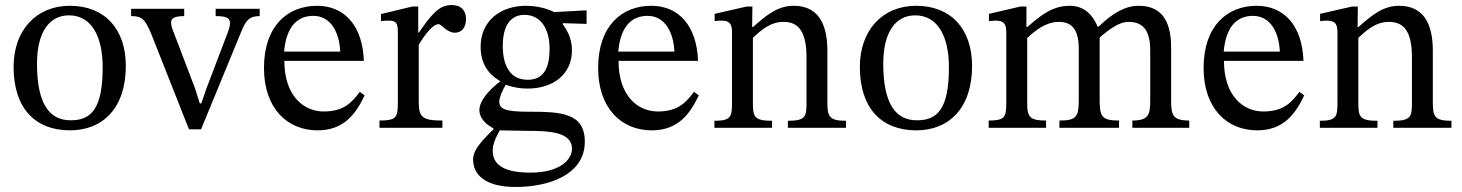

<svg xmlns="http://www.w3.org/2000/svg" viewBox="-20 -508 5809 763"><path d="M258 -485C123 -485 34 -387 34 -242C34 -80 118 10 258 10C388 10 480 -78 480 -246C480 -394 395 -485 258 -485ZM254 -447C343 -447 388 -364 388 -241C388 -78 344 -30 262 -30C176 -29 127 -96 127 -255C127 -383 178 -447 254 -447Z M1012 -473H837V-444C873 -444 894 -439 894 -417C894 -401 888 -389 887 -384L801 -158L780 -97H774L755 -157L670 -380C664 -394 660 -406 660 -419C660 -435 673 -444 712 -444V-473H501V-444C544 -444 556 -433 582 -371L731 6H779L937 -378C957 -430 973 -444 1012 -444Z M1410 -143C1378 -101 1347 -65 1266 -65C1186 -65 1110 -128 1110 -266H1426C1421 -406 1349 -485 1240 -485C1123 -485 1029 -405 1029 -238C1029 -77 1122 10 1242 10C1345 10 1393 -53 1429 -129ZM1109 -303C1117 -396 1157 -445 1225 -445C1296 -445 1329 -377 1332 -303Z M1642 -482H1618L1494 -452V-424C1494 -424 1505 -426 1525 -426C1561 -426 1561 -408 1561 -372V-97C1561 -41 1554 -29 1488 -29V0H1738V-29C1663 -29 1644 -39 1644 -102V-330C1668 -370 1700 -412 1723 -412C1735 -412 1755 -378 1788 -378C1810 -378 1832 -394 1832 -432C1832 -466 1813 -488 1774 -488C1726 -488 1696 -453 1645 -379H1642Z M1967 -184C1920 -148 1885 -106 1885 -70C1885 -42 1907 -15 1941 2V6C1887 58 1860 92 1860 125C1860 180 1899 235 2030 235C2156 235 2304 189 2304 55C2304 -60 2208 -64 2082 -64C1990 -64 1964 -74 1964 -104C1964 -121 1980 -157 1990 -171C2016 -162 2044 -156 2076 -156C2181 -156 2253 -215 2253 -308C2253 -358 2231 -391 2217 -411V-416L2311 -413V-467L2182 -460C2182 -460 2137 -485 2071 -485C1965 -485 1890 -422 1890 -322C1890 -257 1919 -214 1967 -186ZM1966 10C1980 10 1999 11 2079 12C2082 12 2085 12 2088 12C2155 13 2253 14 2253 83C2253 126 2206 178 2088 178C1986 178 1938 149 1938 91C1938 70 1945 47 1966 10ZM2064 -449C2128 -449 2164 -395 2164 -314C2164 -219 2127 -191 2077 -191C2012 -191 1978 -240 1978 -326C1978 -410 2012 -449 2064 -449Z M2738 -143C2706 -101 2675 -65 2594 -65C2514 -65 2438 -128 2438 -266H2754C2749 -406 2677 -485 2568 -485C2451 -485 2357 -405 2357 -238C2357 -77 2450 10 2570 10C2673 10 2721 -53 2757 -129ZM2437 -303C2445 -396 2485 -445 2553 -445C2624 -445 2657 -377 2660 -303Z M3268 -307C3268 -422 3225 -485 3134 -485C3071 -485 3027 -449 2973 -401H2969L2970 -482H2947L2820 -453V-424C2820 -424 2830 -426 2847 -426C2874 -426 2889 -418 2889 -382V-101C2889 -45 2886 -28 2819 -28V0H3048V-28C2976 -28 2972 -45 2972 -101V-358C3002 -385 3039 -421 3093 -421C3138 -421 3185 -402 3185 -282V-101C3185 -45 3182 -28 3111 -28V0H3342V-28C3275 -28 3268 -45 3268 -101Z M3621 -485C3486 -485 3397 -387 3397 -242C3397 -80 3481 10 3621 10C3751 10 3843 -78 3843 -246C3843 -394 3758 -485 3621 -485ZM3617 -447C3706 -447 3751 -364 3751 -241C3751 -78 3707 -30 3625 -30C3539 -29 3490 -96 3490 -255C3490 -383 3541 -447 3617 -447Z M4062 -357C4091 -384 4135 -421 4187 -421C4233 -421 4267 -399 4267 -314V-116C4267 -46 4261 -29 4190 -29V0H4427V-29C4355 -29 4350 -47 4350 -116V-359C4383 -387 4424 -421 4465 -421C4512 -421 4551 -399 4551 -308V-116C4551 -55 4548 -29 4480 -29V0H4706V-29C4637 -29 4634 -53 4634 -116V-320C4634 -441 4583 -485 4505 -485C4452 -485 4401 -456 4346 -402H4342C4322 -450 4288 -485 4231 -485C4163 -485 4117 -448 4063 -401H4059V-482H4035L3910 -453V-424C3910 -424 3922 -426 3937 -426C3965 -426 3979 -417 3979 -381V-101C3979 -41 3972 -29 3909 -29V0H4137V-29C4075 -29 4062 -41 4062 -97Z M5144 -143C5112 -101 5081 -65 5000 -65C4920 -65 4844 -128 4844 -266H5160C5155 -406 5083 -485 4974 -485C4857 -485 4763 -405 4763 -238C4763 -77 4856 10 4976 10C5079 10 5127 -53 5163 -129ZM4843 -303C4851 -396 4891 -445 4959 -445C5030 -445 5063 -377 5066 -303Z M5674 -307C5674 -422 5631 -485 5540 -485C5477 -485 5433 -449 5379 -401H5375L5376 -482H5353L5226 -453V-424C5226 -424 5236 -426 5253 -426C5280 -426 5295 -418 5295 -382V-101C5295 -45 5292 -28 5225 -28V0H5454V-28C5382 -28 5378 -45 5378 -101V-358C5408 -385 5445 -421 5499 -421C5544 -421 5591 -402 5591 -282V-101C5591 -45 5588 -28 5517 -28V0H5748V-28C5681 -28 5674 -45 5674 -101Z"/></svg>

Font: mjx-stx-n
Style: Regular
Weight: 500
Version: 1.0.0